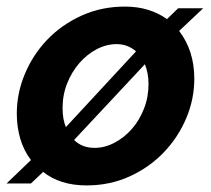

<svg xmlns="http://www.w3.org/2000/svg" viewBox="-36 -553 642 583"><path d="M58 -67Q36 -96 25.5 -132Q15 -168 15 -208Q15 -270 39.5 -328.5Q64 -387 107.5 -432.5Q151 -478 211.5 -505.5Q272 -533 343 -533Q382 -533 414 -523Q446 -513 471 -495L505 -528H581L508 -459Q554 -399 554 -314Q554 -252 529.5 -194Q505 -136 461.5 -90.5Q418 -45 358 -17.5Q298 10 227 10Q186 10 153 -0.5Q120 -11 95 -31L58 4H-16ZM251 -104Q282 -104 311.5 -119.5Q341 -135 364 -161Q387 -187 401 -222.5Q415 -258 415 -298Q415 -330 404 -358L189 -128Q213 -104 251 -104ZM154 -225Q154 -191 164 -167L377 -397Q352 -419 318 -419Q287 -419 257.5 -403.5Q228 -388 205 -361.5Q182 -335 168 -300Q154 -265 154 -225Z"/></svg>

Font: PTCRaleway
Style: Bold Italic
Weight: 700
Italic angle: -12°
Designer: Matt McInerney, Pablo Impallari, Rodrigo Fuenzalida
Foundry: Matt McInerney, Pablo Impallari, Rodrigo Fuenzalida
Version: Version 3.000g; ttfautohint (v1.5) -l 8 -r 28 -G 28 -x 14 -D